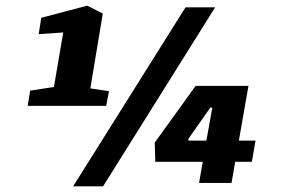

<svg xmlns="http://www.w3.org/2000/svg" viewBox="-20 -648 1000 680"><path d="M300 -335 366 -325 356 -273H78L87 -327L171 -340L204 -533L117 -527L126 -585L289 -628L344 -600ZM885 -150 872 -75H813L800 0H685L698 -75H530L528 -143L673 -344H860L826 -150ZM647 -150H711L732 -267H725L647 -156ZM239 12 637 -622H742L345 12Z"/></svg>

Font: Grenze
Style: Bold Italic
Weight: 700
Italic angle: -10°
Designer: Renata Polastri
Foundry: Omnibus-Type
Version: Version 1.002; ttfautohint (v1.8)